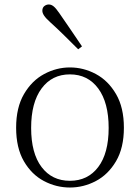

<svg xmlns="http://www.w3.org/2000/svg" viewBox="-20 -823 625 857"><path d="M292 14Q231 14 176 -15Q121 -44 86.5 -103.5Q52 -163 52 -253Q52 -343 87 -403Q122 -463 177 -492.5Q232 -522 292 -522Q353 -522 408 -492.5Q463 -463 498 -403Q533 -343 533 -253Q533 -163 498 -103.5Q463 -44 408 -15Q353 14 292 14ZM292 -16Q372 -16 418.5 -77.5Q465 -139 465 -252Q465 -365 418.5 -428Q372 -491 292 -491Q212 -491 165.5 -428Q119 -365 119 -252Q119 -139 165.5 -77.5Q212 -16 292 -16ZM346 -616 329 -603Q297 -635 265.5 -666Q234 -697 205 -723Q185 -741 177 -753Q169 -765 169 -775Q169 -789 178 -796Q187 -803 198 -803Q209 -803 219.5 -794.5Q230 -786 245 -764Q268 -730 294.5 -692Q321 -654 346 -616Z"/></svg>

Font: Noto Serif KR ExtraLight ExtraLight
Style: Regular
Weight: 250
Version: Version 2.003-H1;hotconv 1.1.1;makeotfexe 2.6.0